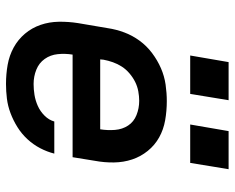

<svg xmlns="http://www.w3.org/2000/svg" viewBox="-91 -683 782 640"><g transform="rotate(90 300.0 -363.0)"><path d="M260 8Q227 8 196 2.5Q165 -3 138.5 -17.5Q112 -32 92.5 -55Q73 -78 63 -107Q53 -136 52.5 -168Q52 -200 57 -232L74 -332Q78 -359 88 -386Q98 -413 115.5 -437Q133 -461 157 -479Q181 -497 207.5 -508.5Q234 -520 262 -524Q290 -528 317 -528Q350 -528 381 -522.5Q412 -517 438 -502.5Q464 -488 483 -464.5Q502 -441 511.5 -412.5Q521 -384 521.5 -352Q522 -320 516 -288L504 -214H162Q158 -189 160.5 -164.5Q163 -140 176.5 -121Q190 -102 212.5 -93Q235 -84 260 -84Q278 -84 296.5 -87Q315 -90 333 -98Q351 -106 365.5 -120.5Q380 -135 385 -153H492Q486 -129 474 -106Q462 -83 444 -63.5Q426 -44 403.5 -30Q381 -16 357 -7Q333 2 308.5 5Q284 8 260 8ZM178 -306H411Q415 -331 413 -355.5Q411 -380 398.5 -399Q386 -418 363.5 -427Q341 -436 316 -436Q301 -436 284.5 -433Q268 -430 253 -422.5Q238 -415 224.5 -403.5Q211 -392 202 -378Q193 -364 187.5 -348.5Q182 -333 179 -317ZM523 -606H395L417 -734H544ZM293 -606H165L187 -734H314Z"/></g></svg>

Font: Iosevka SS04 SmBd Ex Obl
Style: Regular
Weight: 600
Width: 7
Italic angle: -9°
Monospace: yes
Designer: Belleve Invis
Foundry: Belleve Invis
Version: Version 19.0.0; ttfautohint (v1.8.4)